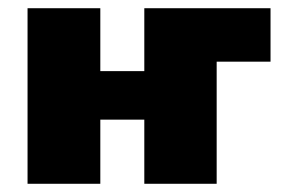

<svg xmlns="http://www.w3.org/2000/svg" viewBox="-20 -447 699 467"><path d="M47 0V-427H224V0ZM135 -156V-274H415V-156ZM331 0V-427H507V0ZM420 -297V-427H638V-297Z"/></svg>

Font: Ysabeau Infant Black
Style: Regular
Weight: 900
Designer: Christian Thalmann (Catharsis Fonts)
Version: Version 2.001;gftools[0.9.30]; featfreeze: ss01,ss02,lnum